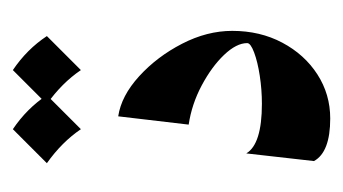

<svg xmlns="http://www.w3.org/2000/svg" viewBox="-140 -399 546 306"><g transform="rotate(-90 133.0 -246.0)"><path d="M100.6 -330.6Q133.3 -325.7 164.6 -297.1Q195.8 -268.6 216.3 -228.8Q236.8 -189 236.8 -148.9Q236.8 -104.5 218 -69.1Q199.2 -33.7 167.5 -13.2Q135.7 7.3 97.2 7.3Q43.5 7.3 29.3 -18.6L41.5 -126.5Q56.2 -101.6 120.6 -101.6Q143.1 -101.6 165.3 -105Q187.5 -108.4 202.4 -114Q217.3 -119.6 217.3 -125Q217.3 -142.1 198.5 -161.9Q179.7 -181.6 149.9 -197.5Q120.1 -213.4 87.4 -218.3ZM80.1 -498.5Q113.3 -476.1 134.3 -444.3L80.1 -390.1Q59.6 -420.4 25.9 -444.3ZM174.3 -498.5Q207.5 -476.1 228.5 -444.3L174.3 -390.1Q153.8 -420.4 120.1 -444.3Z"/></g></svg>

Font: Lateef SemiBold
Style: Regular
Weight: 600
Designer: SIL International
Foundry: SIL International
Version: Version 4.200